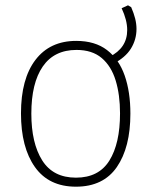

<svg xmlns="http://www.w3.org/2000/svg" viewBox="-20 -693 570 723"><path d="M266 10Q164 10 111.5 -64Q59 -138 59 -266Q59 -396 113.5 -467.5Q168 -539 267 -539Q338 -539 383 -504.5Q428 -470 449.5 -408.5Q471 -347 471 -265Q471 -138 420 -64Q369 10 266 10ZM266 -24Q352 -24 392 -88.5Q432 -153 432 -266Q432 -336 415.5 -390Q399 -444 363 -474.5Q327 -505 268 -505Q184 -505 141 -442.5Q98 -380 98 -265Q98 -154 139 -89Q180 -24 266 -24ZM392 -479Q459 -512 459 -580Q459 -617 438 -662L462 -673L474 -666Q484 -643 489 -623Q494 -603 494 -584Q494 -544 473 -510Q452 -476 405 -452Z"/></svg>

Font: Noto Sans Mono Condensed ExtraLight
Style: Regular
Weight: 200
Width: 3
Designer: Monotype Design Team
Foundry: Monotype Imaging Inc.
Version: Version 2.014; ttfautohint (v1.8.4.7-5d5b)